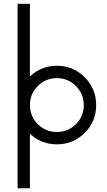

<svg xmlns="http://www.w3.org/2000/svg" viewBox="-20 -750 561 1008"><path d="M278.8 -404.8Q364.3 -404.8 424.6 -344.5Q484.9 -284.2 484.9 -198.2Q484.9 -112.3 424.6 -52.2Q364.3 7.8 278.8 7.8Q196.8 7.8 137.2 -47.9V238.3H72.3V-730H137.2V-348.6Q197.3 -404.8 278.8 -404.8ZM278.8 -57.1Q337.4 -57.1 378.7 -98.4Q419.9 -139.6 419.9 -198.2Q419.9 -256.8 378.4 -298.3Q336.9 -339.8 278.8 -339.8Q219.7 -339.8 178.5 -298.6Q137.2 -257.3 137.2 -198.2Q137.2 -139.2 178.5 -98.1Q219.7 -57.1 278.8 -57.1Z"/></svg>

Font: Now
Style: Regular
Weight: 400
Designer: Alfredo Marco Pradil
Foundry: Alfredo Marco Pradil
Version: Version 1.200;hotconv 1.0.109;makeotfexe 2.5.65596